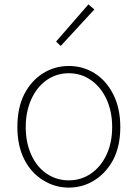

<svg xmlns="http://www.w3.org/2000/svg" viewBox="-20 -840 626 873"><path d="M177 -20Q122 -53 90.5 -115Q59 -177 59 -262Q59 -351 91 -413Q123 -474 176 -507Q229 -540 293 -540Q357 -540 410 -507Q463 -474 495 -411Q527 -348 527 -262Q527 -176 495 -114Q462 -53 409 -20Q356 13 293 13Q230 13 177 -20ZM490 -262Q490 -333 464.5 -388.5Q439 -444 394 -475.5Q349 -507 293 -507Q237 -507 192.5 -476Q148 -445 122.5 -389Q97 -333 97 -262Q97 -192 122 -136.5Q147 -81 192 -50.5Q237 -20 293 -20Q349 -20 394 -51Q439 -82 464.5 -137Q490 -192 490 -262ZM235 -651 382 -820 409 -797 256 -631Z"/></svg>

Font: Merged Yaku Han JP Thin
Style: Regular
Weight: 250
Designer: Ryoko NISHIZUKA 西塚涼子 (kana, bopomofo & ideographs); Paul D. Hunt (Latin, Greek & Cyrillic); Sandoll Communications 산돌커뮤니
Foundry: Adobe
Version: Version 2.004